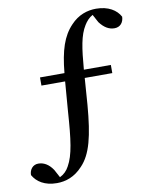

<svg xmlns="http://www.w3.org/2000/svg" viewBox="-104 -792 778 974"><g transform="rotate(-10 284.5 -305.5)"><path d="M118 -388H240L228 -237C218 -90 208 -14 178 39C167 60 151 76 130 86L108 45C86 12 60 -1 33 -1C5 -1 -13 22 -13 50C7 86 47 113 110 113C155 113 202 98 243 53C296 -2 318 -92 331 -251L341 -388H483V-430H344C353 -540 362 -604 392 -652C403 -670 417 -686 436 -696L458 -655C482 -623 507 -610 534 -610C564 -610 581 -632 582 -661C563 -697 521 -724 458 -724C413 -724 366 -709 327 -667C278 -616 255 -546 244 -430H118Z"/></g></svg>

Font: Noto Serif JP SemiBold
Style: Regular
Weight: 600
Designer: Ryoko NISHIZUKA 西塚涼子 (kana & ideographs); Frank Grießhammer (Latin, Greek & Cyrillic); Wenlong ZHANG 张文龙 (bopomofo); San
Foundry: Adobe
Version: Version 2.001;hotconv 1.1.0;makeotfexe 2.6.0